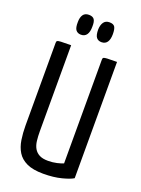

<svg xmlns="http://www.w3.org/2000/svg" viewBox="-166 -962 769 1046"><g transform="rotate(20 218.5 -439.5)"><path d="M223 10Q163 10 127 -7Q91 -24 73 -53.5Q55 -83 49 -122Q43 -161 43 -204V-683Q43 -692 47 -695Q51 -698 68 -699Q85 -700 127 -700V-202Q127 -172 130 -146.5Q133 -121 143.5 -103Q154 -85 173 -75Q192 -65 223 -65Q250 -65 274 -70.5Q298 -76 311 -82V-683Q311 -692 315 -695Q319 -698 336 -699Q353 -700 393 -700V-26Q375 -14 329 -2Q283 10 223 10ZM157 -772Q138 -772 127.5 -785Q117 -798 118 -832Q118 -858 128.5 -873.5Q139 -889 162 -889Q184 -889 193 -876.5Q202 -864 201 -834Q201 -804 190 -788Q179 -772 157 -772ZM276 -772Q257 -772 246.5 -785Q236 -798 236 -832Q237 -858 248 -873.5Q259 -889 281 -889Q304 -889 312 -876.5Q320 -864 320 -834Q320 -804 309 -788Q298 -772 276 -772Z"/></g></svg>

Font: Yanone Kaffeesatz
Style: Regular
Weight: 400
Designer: Yanone (Cyrillic: Daniel Pouzeot, Huerta Tipografica, and Cyreal)
Foundry: Yanone
Version: Version 2.003